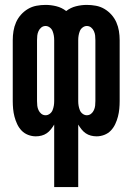

<svg xmlns="http://www.w3.org/2000/svg" viewBox="-20 -548 540 783"><path d="M201 215V-40Q195 -30 187.5 -20.5Q180 -11 170.5 -4.5Q161 2 149.5 5Q138 8 126 8Q110 8 94.5 2Q79 -4 68 -15.5Q57 -27 50 -42Q43 -57 39 -72.5Q35 -88 33.5 -104Q32 -120 32 -136V-384Q32 -403 35 -421.5Q38 -440 45.5 -457Q53 -474 65.5 -488Q78 -502 94 -511.5Q110 -521 128.5 -524.5Q147 -528 166 -528Q188 -528 210 -522.5Q232 -517 250 -503Q268 -517 290 -522.5Q312 -528 334 -528Q353 -528 371.5 -524.5Q390 -521 406 -511.5Q422 -502 434.5 -488Q447 -474 454.5 -457Q462 -440 465 -421.5Q468 -403 468 -384V-136Q468 -120 466.5 -104Q465 -88 461 -72.5Q457 -57 450 -42Q443 -27 432 -15.5Q421 -4 405.5 2Q390 8 374 8Q362 8 350.5 5Q339 2 329.5 -4.5Q320 -11 312.5 -20.5Q305 -30 299 -40V215ZM166 -78Q175 -78 183 -84Q191 -90 194.5 -99Q198 -108 199.5 -117Q201 -126 201 -136V-384Q201 -394 199.5 -403Q198 -412 194.5 -421Q191 -430 183 -436Q175 -442 166 -442Q156 -442 148.5 -436Q141 -430 137 -421Q133 -412 132 -403Q131 -394 131 -384V-136Q131 -126 132 -117Q133 -108 137 -99Q141 -90 148.5 -84Q156 -78 166 -78ZM334 -78Q344 -78 351.5 -84Q359 -90 363 -99Q367 -108 368 -117Q369 -126 369 -136V-384Q369 -394 368 -403Q367 -412 363 -421Q359 -430 351.5 -436Q344 -442 334 -442Q325 -442 317 -436Q309 -430 305.5 -421Q302 -412 300.5 -403Q299 -394 299 -384V-136Q299 -126 300.5 -117Q302 -108 305.5 -99Q309 -90 317 -84Q325 -78 334 -78Z"/></svg>

Font: Iosevka Term Semibold
Style: Regular
Weight: 600
Monospace: yes
Designer: Belleve Invis
Foundry: Belleve Invis
Version: Version 31.4.0